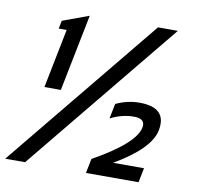

<svg xmlns="http://www.w3.org/2000/svg" viewBox="-99 -779 882 860"><g transform="rotate(10 341.5 -349.0)"><path d="M69.8 0H-20.5L551.3 -698.2H641.6ZM96.7 -346.7 150.4 -615.7H114.3L121.6 -652.3L241.2 -696.3L171.4 -346.7ZM346.7 0 359.9 -65.9Q545.9 -169.9 560.5 -244.1Q568.8 -285.6 515.1 -285.6Q461.4 -285.6 408.2 -258.8L421.9 -327.1Q474.6 -351.6 528.3 -351.6Q656.2 -351.6 634.8 -244.1Q617.7 -158.7 458.5 -65.9H599.1L585.9 0Z"/></g></svg>

Font: Sansation
Style: Italic
Weight: 400
Designer: Bernd Montag
Version: Version 1.301